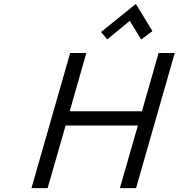

<svg xmlns="http://www.w3.org/2000/svg" viewBox="-20 -966 917 986"><path d="M794.4 -693.8H877.4L678.7 0H595.7L688 -321.3H316.9L224.6 0H141.6L340.3 -693.8H423.3L337.9 -394.5H709ZM677.7 -945.8 762.7 -806.2 705.1 -763.2 646.5 -858.9 530.8 -763.7 499 -801.8Z"/></svg>

Font: Cantarell
Style: Italic
Weight: 400
Italic angle: -16°
Designer: Dave Crossland
Version: Version 1.004